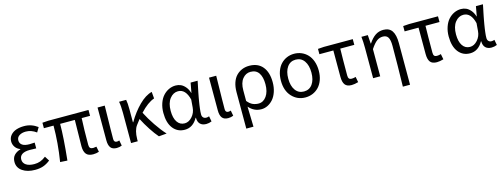

<svg xmlns="http://www.w3.org/2000/svg" viewBox="-16 -1244 5696 2169"><g transform="rotate(-15 2832.5 -159.5)"><path d="M251 12.2Q159.7 12.2 102.8 -27.1Q45.9 -66.4 45.9 -133.8Q45.9 -183.1 73.7 -212.6Q101.6 -242.2 147 -254.9V-258.8Q110.8 -272 90.3 -302Q69.8 -332 69.8 -367.2Q69.8 -410.2 95.9 -440.4Q122.1 -470.7 162.8 -484.4Q203.6 -498 254.9 -498Q340.3 -498 412.1 -444.8L379.9 -390.1Q321.3 -433.1 257.8 -433.1Q210.9 -433.1 180.9 -413.3Q150.9 -393.6 150.9 -357.9Q150.9 -323.2 178.5 -303.7Q206.1 -284.2 263.2 -284.2Q287.1 -284.2 323.2 -287.1V-219.2Q295.4 -221.2 248 -221.2Q188.5 -221.2 157.7 -200.7Q127 -180.2 127 -141.1Q127 -100.1 161.9 -76.7Q196.8 -53.2 258.8 -53.2Q295.9 -53.2 327.9 -64.7Q359.9 -76.2 394 -103L428.2 -48.8Q384.8 -15.1 344 -1.5Q303.2 12.2 251 12.2Z M928.7 12.2Q872.6 12.2 847.7 -18.3Q822.8 -48.8 822.8 -110.8Q822.8 -134.3 825 -248.3Q827.1 -362.3 827.6 -417H655.8Q655.8 -262.7 627.9 4.9L543.9 0Q578.6 -216.3 578.6 -417H465.8V-481L535.6 -485.8H1005.9V-417H907.7Q900.9 -288.6 900.9 -105Q900.9 -79.6 911.9 -68.4Q922.9 -57.1 945.8 -57.1Q954.6 -57.1 984.9 -62L997.1 1Q964.4 12.2 928.7 12.2Z M1204.6 12.2Q1155.3 12.2 1133.5 -16.4Q1111.8 -44.9 1111.8 -102.1V-485.8H1195.8Q1195.3 -441.9 1193.6 -359.6Q1191.9 -277.3 1190.9 -212.6Q1189.9 -147.9 1189.9 -96.2Q1189.9 -57.1 1223.6 -57.1Q1235.8 -57.1 1252.9 -63L1264.6 0Q1237.8 12.2 1204.6 12.2Z M1373.5 0V-353Q1373.5 -435.5 1363.3 -485.8H1446.3Q1454.6 -449.2 1454.6 -373V-221.2H1458.5Q1520 -326.7 1596.9 -403.1Q1673.8 -479.5 1748.5 -498L1755.4 -419.9Q1676.3 -393.1 1587.4 -296.9Q1625.5 -221.7 1680.7 -139.9Q1735.8 -58.1 1789.6 0L1697.3 7.8Q1658.2 -36.6 1614.3 -104Q1570.3 -171.4 1536.6 -237.8Q1507.8 -201.7 1491.7 -179.2Q1453.1 -127 1451.7 -24.9V0Z M2001 12.2Q1916 12.2 1865 -52.2Q1814 -116.7 1814 -233.9Q1814 -294.4 1831.5 -345.2Q1849.1 -396 1878.7 -429Q1908.2 -461.9 1946.5 -480Q1984.9 -498 2026.9 -498Q2058.6 -498 2086.4 -485.8Q2114.3 -473.6 2139.2 -444.3Q2164.1 -415 2177.2 -371.1H2179.2L2200.2 -485.8H2282.2Q2280.8 -477.5 2273.7 -443.1Q2266.6 -408.7 2263.9 -396.2Q2261.2 -383.8 2254.9 -351.8Q2248.5 -319.8 2245.8 -304Q2243.2 -288.1 2238.3 -260.5Q2233.4 -232.9 2231.2 -215.6Q2229 -198.2 2226.1 -176.8Q2223.1 -155.3 2222.2 -138.4Q2221.2 -121.6 2221.2 -106.9Q2221.2 -83.5 2234.6 -70.3Q2248 -57.1 2269 -57.1Q2286.1 -57.1 2303.2 -64L2314.9 -1Q2283.2 12.2 2251 12.2Q2206.1 12.2 2180.7 -12.7Q2155.3 -37.6 2155.3 -86.9H2151.9Q2096.2 12.2 2001 12.2ZM2018.1 -58.1Q2066.4 -58.1 2106 -102.5Q2145.5 -147 2149.9 -208L2157.2 -298.8Q2125.5 -428.2 2036.1 -428.2Q1980 -428.2 1939.9 -377.2Q1899.9 -326.2 1899.9 -234.9Q1899.9 -151.4 1931.2 -104.7Q1962.4 -58.1 2018.1 -58.1Z M2508.3 12.2Q2459 12.2 2437.3 -16.4Q2415.5 -44.9 2415.5 -102.1V-485.8H2499.5Q2499 -441.9 2497.3 -359.6Q2495.6 -277.3 2494.6 -212.6Q2493.7 -147.9 2493.7 -96.2Q2493.7 -57.1 2527.3 -57.1Q2539.6 -57.1 2556.6 -63L2568.4 0Q2541.5 12.2 2508.3 12.2Z M2673.3 179.2V-248Q2673.3 -309.6 2689.9 -358.2Q2706.5 -406.7 2736.1 -436.8Q2765.6 -466.8 2804 -482.4Q2842.3 -498 2887.2 -498Q2988.3 -498 3042.7 -432.4Q3097.2 -366.7 3097.2 -250Q3097.2 -189.9 3080.3 -139.6Q3063.5 -89.4 3035.4 -56.6Q3007.3 -23.9 2971.4 -5.9Q2935.5 12.2 2897 12.2Q2810.1 12.2 2751 -57.1Q2753.9 31.7 2757.3 179.2ZM2882.3 -58.1Q2938 -58.1 2975.1 -110.1Q3012.2 -162.1 3012.2 -250Q3012.2 -333.5 2980.7 -380.9Q2949.2 -428.2 2884.3 -428.2Q2828.1 -428.2 2790.3 -381.1Q2752.4 -334 2752.4 -247.1V-123Q2783.2 -85.4 2814.9 -71.8Q2846.7 -58.1 2882.3 -58.1Z M3412.1 12.2Q3317.9 12.2 3254.4 -56.2Q3190.9 -124.5 3190.9 -242.2Q3190.9 -302.2 3208.5 -351.1Q3226.1 -399.9 3256.3 -431.9Q3286.6 -463.9 3326.4 -481Q3366.2 -498 3412.1 -498Q3458 -498 3498.3 -481Q3538.6 -463.9 3568.8 -431.9Q3599.1 -399.9 3616.5 -351.1Q3633.8 -302.2 3633.8 -242.2Q3633.8 -183.1 3616.5 -134.5Q3599.1 -85.9 3568.8 -54Q3538.6 -22 3498.3 -4.9Q3458 12.2 3412.1 12.2ZM3412.1 -57.1Q3476.1 -57.1 3512 -107.2Q3547.9 -157.2 3547.9 -242.2Q3547.9 -327.6 3512 -378.4Q3476.1 -429.2 3412.1 -429.2Q3349.1 -429.2 3313 -378.4Q3276.9 -327.6 3276.9 -242.2Q3276.9 -157.7 3313 -107.4Q3349.1 -57.1 3412.1 -57.1Z M3951.7 12.2Q3897 12.2 3874.3 -18.1Q3851.6 -48.3 3851.6 -110.8V-418.9H3688.5V-481L3758.8 -485.8H4096.7V-418.9H3932.6Q3929.7 -309.1 3929.7 -105Q3929.7 -79.6 3939.5 -68.4Q3949.2 -57.1 3969.7 -57.1Q3991.7 -57.1 4017.6 -64.9L4029.8 -1Q3984.9 12.2 3951.7 12.2Z M4504.4 179.2Q4510.7 -79.6 4510.7 -296.9Q4510.7 -365.2 4492.4 -395.5Q4474.1 -425.8 4431.6 -425.8Q4391.6 -425.8 4359.9 -402.1Q4328.1 -378.4 4287.6 -317.9V0H4204.6V-353Q4204.6 -426.8 4197.8 -485.8H4272.5L4279.8 -384.8H4282.7Q4320.8 -442.4 4362.1 -470.2Q4403.3 -498 4455.6 -498Q4524.9 -498 4556.6 -450.7Q4588.4 -403.3 4588.4 -308.1V179.2Z M4948.2 12.2Q4893.6 12.2 4870.8 -18.1Q4848.1 -48.3 4848.1 -110.8V-418.9H4685.1V-481L4755.4 -485.8H5093.3V-418.9H4929.2Q4926.3 -309.1 4926.3 -105Q4926.3 -79.6 4936 -68.4Q4945.8 -57.1 4966.3 -57.1Q4988.3 -57.1 5014.2 -64.9L5026.4 -1Q4981.4 12.2 4948.2 12.2Z M5337.9 12.2Q5252.9 12.2 5201.9 -52.2Q5150.9 -116.7 5150.9 -233.9Q5150.9 -294.4 5168.5 -345.2Q5186 -396 5215.6 -429Q5245.1 -461.9 5283.4 -480Q5321.8 -498 5363.8 -498Q5395.5 -498 5423.3 -485.8Q5451.2 -473.6 5476.1 -444.3Q5501 -415 5514.2 -371.1H5516.1L5537.1 -485.8H5619.1Q5617.7 -477.5 5610.6 -443.1Q5603.5 -408.7 5600.8 -396.2Q5598.1 -383.8 5591.8 -351.8Q5585.4 -319.8 5582.8 -304Q5580.1 -288.1 5575.2 -260.5Q5570.3 -232.9 5568.1 -215.6Q5565.9 -198.2 5563 -176.8Q5560.1 -155.3 5559.1 -138.4Q5558.1 -121.6 5558.1 -106.9Q5558.1 -83.5 5571.5 -70.3Q5585 -57.1 5606 -57.1Q5623 -57.1 5640.1 -64L5651.9 -1Q5620.1 12.2 5587.9 12.2Q5543 12.2 5517.6 -12.7Q5492.2 -37.6 5492.2 -86.9H5488.8Q5433.1 12.2 5337.9 12.2ZM5355 -58.1Q5403.3 -58.1 5442.9 -102.5Q5482.4 -147 5486.8 -208L5494.1 -298.8Q5462.4 -428.2 5373 -428.2Q5316.9 -428.2 5276.9 -377.2Q5236.8 -326.2 5236.8 -234.9Q5236.8 -151.4 5268.1 -104.7Q5299.3 -58.1 5355 -58.1Z"/></g></svg>

Font: Source Sans Pro
Style: Regular
Weight: 400
Designer: Paul D. Hunt
Foundry: Adobe Systems Incorporated
Version: Version 3.006;hotconv 1.0.111;makeotfexe 2.5.65597